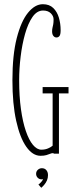

<svg xmlns="http://www.w3.org/2000/svg" viewBox="-20 -730 364 912"><path d="M172.5 10Q135 10 104.8 -33Q74.5 -76 56.8 -156.5Q39 -237 39 -349Q39 -468.5 59.5 -548.8Q80 -629 113 -669.5Q146 -710 183.5 -710Q214.5 -710 233 -692Q251.5 -674 259.8 -645.8Q268 -617.5 268 -586.5Q268 -566 262.5 -559Q257 -552 248 -552Q239.5 -552 233.5 -559.5Q227.5 -567 227.5 -581Q227.5 -590 229.2 -597.5Q231 -605 232.8 -614.2Q234.5 -623.5 234.5 -638Q234.5 -654 221.2 -667Q208 -680 184.5 -680Q155.5 -680 134.2 -649.2Q113 -618.5 99 -568.8Q85 -519 78 -461Q71 -403 71 -349Q71 -272.5 79.5 -211.5Q88 -150.5 102.8 -107.5Q117.5 -64.5 136.5 -41.8Q155.5 -19 176.5 -19Q195 -19 209.2 -25.5Q223.5 -32 230 -38V-286.5H182.5V-316.5H305.5V-286.5H260V0H236.5Q236 -1 234.2 -1.8Q232.5 -2.5 230.5 -2.5Q225.5 -2.5 218.2 0.5Q211 3.5 200 6.8Q189 10 172.5 10ZM176 162 162.5 146.5Q167.5 143.5 175.8 134.5Q184 125.5 184 120Q183 122 178 122Q166.5 122 159 114.2Q151.5 106.5 151.5 95.5Q151.5 84 159.8 76.5Q168 69 179 69Q192.5 69 200.2 78.2Q208 87.5 208 102Q208 115.5 203 127Q198 138.5 190.5 147.2Q183 156 176 162Z"/></svg>

Font: Imbue Thin 10pt Thin
Style: Regular
Weight: 250
Version: Version 1.102